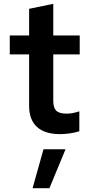

<svg xmlns="http://www.w3.org/2000/svg" viewBox="-20 -690 465 1002"><path d="M294 10Q214 10 173 -27.5Q132 -65 132 -137V-406H31V-505H132V-644L258 -670V-505H396V-406H258V-164Q258 -128 273.5 -112.5Q289 -97 327 -97Q343 -97 357.5 -99.5Q372 -102 394 -109V-5Q373 2 345 6Q317 10 294 10ZM150 292 207 89H322L238 292Z"/></svg>

Font: Red Hat Text SemiBold
Style: Regular
Weight: 600
Designer: Pentagram, MCKL
Foundry: MCKL
Version: Version 1.030